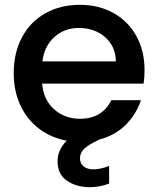

<svg xmlns="http://www.w3.org/2000/svg" viewBox="-20 -580 657 797"><path d="M576 -233H155Q160 -167 204 -127Q248 -87 312 -87Q404 -87 442 -164H565Q546 -106 502 -62Q458 -18 393 -1L369 11Q338 27 325 42.5Q312 58 312 77Q312 98 327 110.5Q342 123 367 123Q397 123 433 109V182Q395 197 352 197Q298 197 258.5 170.5Q219 144 219 89Q219 42 257 4Q192 -8 142.5 -45.5Q93 -83 65 -142Q37 -201 37 -276Q37 -361 71.5 -425.5Q106 -490 168.5 -525Q231 -560 312 -560Q390 -560 451 -526Q512 -492 546 -430.5Q580 -369 580 -289Q580 -258 576 -233ZM461 -325Q460 -388 416 -426Q372 -464 307 -464Q248 -464 206 -426.5Q164 -389 156 -325Z"/></svg>

Font: Poppins-tnum Medium
Style: Regular
Weight: 500
Designer: Ninad Kale (Devanagari), Jonny Pinhorn (Latin)
Foundry: Indian Type Foundry
Version: Version 4.004